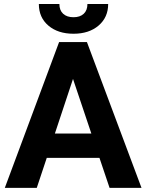

<svg xmlns="http://www.w3.org/2000/svg" viewBox="-20 -916 713 936"><path d="M247.6 -265.1H425.3L335.9 -531.2ZM464.8 -146.5H208L159.2 0H3.4L268.1 -710.9H403.8L669.9 0H514.2ZM507.3 -896.5Q507.3 -831.5 460.7 -791.5Q414.1 -751.5 338.4 -751.5Q262.7 -751.5 216.1 -791Q169.4 -830.6 169.4 -896.5H269.5Q269.5 -865.7 287.8 -848.9Q306.2 -832 338.4 -832Q370.1 -832 388.2 -848.9Q406.2 -865.7 406.2 -896.5Z"/></svg>

Font: MAUL Bold
Style: Bold
Weight: 700
Designer: MAUL
Version: Version 1.0; 2020; ttfautohint (v1.8.3)